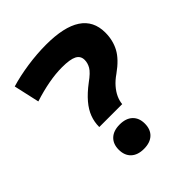

<svg xmlns="http://www.w3.org/2000/svg" viewBox="-206 -868 1007 1007"><g transform="rotate(-45 297.0 -365.0)"><path d="M194 -237Q194 -274 206.5 -307.5Q219 -341 247 -374Q275 -407 320 -441Q363 -472 376 -494.5Q389 -517 389 -540Q389 -570 363 -583.5Q337 -597 277 -597Q230 -597 176 -587Q122 -577 63 -558L31 -701Q91 -719 162.5 -729.5Q234 -740 302 -740Q567 -740 567 -565Q567 -508 542.5 -462Q518 -416 455 -371Q426 -351 406.5 -328.5Q387 -306 376.5 -283Q366 -260 364 -237ZM279 10Q233 10 207.5 -14Q182 -38 182 -81Q182 -123 207.5 -147Q233 -171 279 -171Q325 -171 350.5 -147Q376 -123 376 -81Q376 -38 350.5 -14Q325 10 279 10Z"/></g></svg>

Font: M PLUS 2 Thin ExtraBold
Style: Regular
Weight: 800
Version: Version 1.001